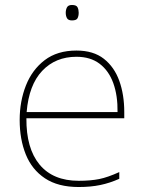

<svg xmlns="http://www.w3.org/2000/svg" viewBox="-20 -741 580 771"><path d="M287 -538Q355 -538 397 -505Q439 -472 459 -416.5Q479 -361 479 -291V-266H86Q85 -145 139 -80Q193 -15 296 -15Q344 -15 378.5 -22Q413 -29 459 -50V-23Q421 -6 382.5 2Q344 10 296 10Q213 10 160.5 -25Q108 -60 83.5 -121Q59 -182 59 -259Q59 -334 84 -397.5Q109 -461 159.5 -499.5Q210 -538 287 -538ZM287 -513Q203 -513 149.5 -456.5Q96 -400 87 -291H452Q453 -357 435 -407Q417 -457 380 -485Q343 -513 287 -513ZM269 -721Q287 -721 291.5 -711.5Q296 -702 296 -690Q296 -677 291.5 -668Q287 -659 269 -659Q254 -659 249 -668Q244 -677 244 -690Q244 -702 249 -711.5Q254 -721 269 -721Z"/></svg>

Font: Noto Sans Thai Thin
Style: Regular
Weight: 250
Designer: Monotype Design Team
Foundry: Monotype Imaging Inc.
Version: Version 2.001